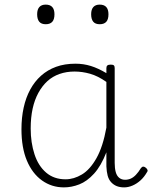

<svg xmlns="http://www.w3.org/2000/svg" viewBox="-20 -795 661 832"><path d="M257 17Q204 17 162 -13Q120 -43 96.5 -99Q73 -155 73 -235Q73 -285 82.5 -328.5Q92 -372 111 -407Q130 -442 158 -467Q186 -492 223 -505.5Q260 -519 307 -519Q342 -519 374 -509Q406 -499 441 -478V-500Q441 -508 445.5 -511.5Q450 -515 460 -515Q470 -515 473.5 -511.5Q477 -508 477 -500V-89Q477 -66 481.5 -49.5Q486 -33 496.5 -24.5Q507 -16 522 -16Q535 -16 546.5 -21Q558 -26 569 -37.5Q580 -49 591 -67Q596 -73 601 -73Q606 -73 612 -68Q617 -64 619 -59Q621 -54 617 -49Q605 -28 589 -13.5Q573 1 554.5 9Q536 17 518 17Q500 17 486 11.5Q472 6 461.5 -5.5Q451 -17 446.5 -34Q442 -51 441 -74Q441 -89 441 -104.5Q441 -120 441 -135Q418 -76 387.5 -42.5Q357 -9 323.5 4Q290 17 257 17ZM113 -238Q113 -177 129.5 -126.5Q146 -76 180 -47Q214 -18 264 -18Q300 -18 335 -39Q370 -60 398 -109.5Q426 -159 441 -242V-440Q404 -466 370 -475.5Q336 -485 303 -485Q268 -485 238 -474.5Q208 -464 185.5 -443.5Q163 -423 146.5 -393Q130 -363 121.5 -324.5Q113 -286 113 -238ZM178 -690Q159 -690 150 -701Q141 -712 141 -733Q141 -754 150.5 -764.5Q160 -775 178 -775Q197 -775 206.5 -764.5Q216 -754 216 -733Q216 -711 206.5 -700.5Q197 -690 178 -690ZM412 -690Q393 -690 384 -701Q375 -712 375 -733Q375 -754 384.5 -764.5Q394 -775 412 -775Q431 -775 440.5 -764.5Q450 -754 450 -733Q450 -711 440.5 -700.5Q431 -690 412 -690Z"/></svg>

Font: Playwrite NG Modern Thin
Style: Regular
Weight: 250
Designer: Veronika Burian, José Scaglione
Foundry: TypeTogether
Version: Version 1.002